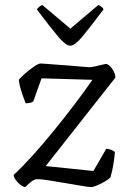

<svg xmlns="http://www.w3.org/2000/svg" viewBox="-20 -757 526 777"><path d="M82 0Q75 0 64 -8Q53 -16 44.5 -27.5Q36 -39 35 -49Q69 -80 111 -126.5Q153 -173 197 -227Q241 -281 282 -335Q323 -389 354 -434L148 -440L115 -347Q112 -344 104 -341.5Q96 -339 84 -339Q77 -356 68 -383Q59 -410 56 -434Q63 -443 81 -459Q99 -475 117.5 -487.5Q136 -500 144 -500Q149 -500 168.5 -498.5Q188 -497 214.5 -495Q241 -493 267.5 -491Q294 -489 314.5 -487Q335 -485 342 -485Q350 -485 365.5 -488.5Q381 -492 395 -495.5Q409 -499 412 -498Q425 -493 436 -475.5Q447 -458 447 -443L165 -85L358 -65L410 -155Q423 -154 431.5 -150Q440 -146 445 -142Q444 -125 439.5 -96Q435 -67 427 -39Q419 -31 403.5 -22Q388 -13 372.5 -6.5Q357 0 350 0Q339 0 309.5 -5Q280 -10 244.5 -16Q209 -22 178 -27Q147 -32 132 -32Q122 -32 111 -25Q100 -18 82 0ZM264 -572Q247 -572 217 -607Q187 -642 129 -719Q131 -722 136.5 -727.5Q142 -733 151 -737L265 -641L378 -737Q387 -733 392.5 -728Q398 -723 399 -719Q339 -639 310.5 -605.5Q282 -572 264 -572Z"/></svg>

Font: Texturina ExtraLight
Style: Regular
Weight: 200
Designer: Guillermo Torres Carreño
Foundry: Omnibus-Type
Version: Version 1.002; ttfautohint (v1.8.3)